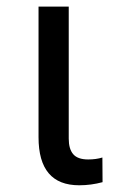

<svg xmlns="http://www.w3.org/2000/svg" viewBox="-20 -548 364 574"><path d="M185.5 -528.3H95.2V-137.7Q95.2 5.9 216.8 5.9Q252.4 5.9 286.6 -3.4L286.1 -77.1Q267.1 -71.3 243.7 -71.3Q212.4 -71.3 199 -86.9Q185.5 -102.5 185.5 -133.3Z"/></svg>

Font: FAU Chimera
Style: Regular
Weight: 400
Version: Version 1.002;hotconv 1.0.117;makeotfexe 2.5.65602